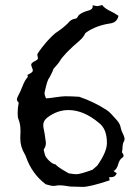

<svg xmlns="http://www.w3.org/2000/svg" viewBox="-20 -734 530 754"><path d="M426.8 -62.5 428.7 -65.4 427.7 -66.9ZM281.2 -49.8Q297.9 -50.8 343.3 -67.4L361.8 -83.5Q399.9 -137.2 399.9 -172.4Q399.9 -227.1 369.6 -250.5Q309.1 -301.8 248.5 -301.8Q206.5 -301.8 168.5 -274.4Q149.9 -261.2 149.9 -242.2L150.4 -234.4Q156.2 -208.5 160.2 -173.8Q160.2 -157.7 152.3 -148.4Q151.9 -146.5 151.9 -144Q153.8 -134.8 156.7 -125.2Q159.7 -115.7 173.3 -102.5Q187 -89.4 198.2 -88.4Q206.5 -79.1 222.7 -69.3L250 -53.2Q270.5 -49.8 281.2 -49.8ZM304.2 0Q288.6 -1 272.5 -1Q253.9 -1 249.5 -2.4Q227.1 -6.3 214.4 -6.3Q205.6 -6.3 196.8 -4.4L189.9 -3.9Q180.2 -3.9 159.7 -10.3Q105 -51.3 81.5 -119.6Q80.6 -123 77.1 -128.9Q59.6 -157.7 59.6 -191.4L60.5 -218.8Q60.5 -247.6 52.7 -265.1Q49.3 -272.9 49.3 -290Q49.3 -310.1 53.2 -328.6Q53.2 -331.5 52.2 -332.5Q46.4 -337.4 46.4 -344.2Q46.4 -349.6 59.6 -374.5Q75.7 -415.5 82.5 -423.3Q89.4 -431.2 89.4 -434.1Q89.4 -436.5 86.9 -439.9L87.4 -439.5L97.2 -444.8Q108.9 -451.2 108.9 -457Q108.9 -460.4 106.4 -466.8Q102.5 -475.6 102.5 -480.5Q102.5 -486.8 118.2 -494.6Q128.9 -500 128.9 -504.4Q128.9 -508.3 127.4 -514.2Q126.5 -516.6 126.5 -519Q126.5 -525.9 163.1 -569.8Q191.4 -601.1 204.1 -608.4Q227.5 -624 246.6 -642.6Q258.3 -658.2 273.9 -660.2Q280.8 -660.6 284.7 -667Q290 -682.6 332.5 -694.3Q344.2 -698.2 344.2 -710L343.8 -713.4Q357.4 -710 362.8 -710Q366.7 -710 381.3 -714.4Q388.2 -704.1 405.8 -694.3Q432.1 -681.6 445.3 -671.9Q439.9 -646 413.6 -642.1Q359.4 -634.3 320.3 -607.9Q315.4 -604.5 314.5 -603Q309.1 -589.4 293.9 -575.7Q232.4 -523.4 214.8 -494.1Q210 -485.4 189.9 -463.4Q188 -456.1 182.1 -444.8Q177.2 -436 173.3 -427.7Q166 -421.9 154.8 -369.6Q154.8 -359.4 161.1 -347.7Q176.8 -348.6 194.8 -351.6Q225.6 -356 235.8 -356Q258.3 -356 291 -354Q350.1 -334 400.4 -300.8Q408.7 -295.4 418.2 -284.9Q427.7 -274.4 439.2 -261.7Q450.7 -249 453.6 -234.6Q456.5 -220.2 465.8 -201.7Q469.2 -193.8 469.2 -188Q469.2 -183.1 467.3 -179.7Q461.9 -171.4 461.4 -157.7Q460.9 -147 459 -136.2L460 -130.4H460.4L459.5 -136.2Q465.3 -127.9 465.3 -122.6Q465.3 -118.2 460.9 -115.2Q449.2 -107.9 444.1 -88.9Q439 -69.8 426.8 -62V-61.5L438.5 -53.7Q432.6 -38.1 415.5 -38.1L408.7 -38.6L410.6 -25.9Q333.5 0 304.2 0Z"/></svg>

Font: Kurland
Style: Regular
Weight: 400
Designer: GGBot
Version: 0.22